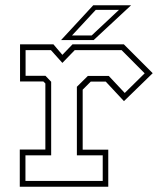

<svg xmlns="http://www.w3.org/2000/svg" viewBox="-20 -708 614 728"><path d="M55 0V-141H152V-391.5L144.5 -399H56V-540H182.5L216.5 -500L255 -540H449.5L559 -430.5L450 -324.5L381 -398.5H324L293.5 -368V-140.5H390.5V0ZM76.5 -22H369.5V-119H271.5V-379L313 -420H392.5L453 -355.5L528.5 -430L441 -518H263.5L216.5 -469.5L173 -518H77V-420.5H152.5L174 -398V-119H76.5ZM211.5 -556 333.5 -688H477L335 -556ZM253 -573.5H327.5L431 -670.5H343Z"/></svg>

Font: Tourney Thin ExtraLight
Style: Regular
Weight: 250
Version: Version 1.015